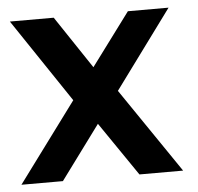

<svg xmlns="http://www.w3.org/2000/svg" viewBox="-57 -544 607 588"><g transform="rotate(-5 247.0 -250.5)"><path d="M113.3 0 235.4 -165.5 348.6 0H482.9L305.2 -260.7L481.9 -501H356.9L236.8 -339.4L128.9 -501H-5.9L166.5 -244.1L-14.2 0Z"/></g></svg>

Font: Ride
Style: Bold
Weight: 700
Version: Version 3.000